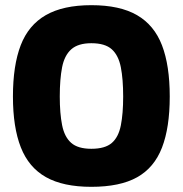

<svg xmlns="http://www.w3.org/2000/svg" viewBox="-20 -710 706 742"><path d="M333 12Q224 12 157.5 -25.5Q91 -63 60.5 -140.5Q30 -218 30 -337Q30 -457 60 -535Q90 -613 157 -651.5Q224 -690 333 -690Q443 -690 509.5 -651.5Q576 -613 606 -535Q636 -457 636 -337Q636 -217 606 -139.5Q576 -62 510 -25Q444 12 333 12ZM333 -135Q386 -135 412 -157.5Q438 -180 447 -225.5Q456 -271 456 -337Q456 -404 447 -450Q438 -496 412 -519.5Q386 -543 333 -543Q282 -543 255.5 -519.5Q229 -496 220 -450Q211 -404 211 -337Q211 -272 220 -226.5Q229 -181 255 -158Q281 -135 333 -135Z"/></svg>

Font: Cairo Play Black
Style: Regular
Weight: 900
Version: Version 3.119